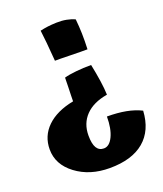

<svg xmlns="http://www.w3.org/2000/svg" viewBox="-144 -669 826 974"><g transform="rotate(-20 269.0 -182.0)"><path d="M204 -396Q199 -462 195.5 -496.5Q192 -531 188 -564Q210 -569 229.5 -571.5Q249 -574 277 -575Q305 -576 331 -571Q357 -566 375 -557Q379 -517 380 -478.5Q381 -440 379 -394Q360 -394 340 -394Q320 -394 285 -395Q253 -396 236.5 -396Q220 -396 204 -396ZM538 -5Q532 100 466 155.5Q400 211 280 211Q173 211 99 155.5Q25 100 25 18Q25 -54 76 -103.5Q127 -153 220 -171Q220 -184 220.5 -200.5Q221 -217 222 -252Q222 -271 222.5 -280.5Q223 -290 223 -298Q247 -305 287 -309Q327 -313 369 -313Q379 -265 385.5 -221Q392 -177 393 -144Q316 -131 275 -88.5Q234 -46 234 19Q234 64 247 85.5Q260 107 286 107Q316 107 335.5 66.5Q355 26 355 -40Q412 -40 457 -31.5Q502 -23 538 -5Z"/></g></svg>

Font: Atma
Style: Bold
Weight: 700
Designer: Gregori Vincens, Jeremie Hornus, Riccardo Olocco, Yoann Minet.
Foundry: black foundry
Version: Version 1.102;PS 1.100;hotconv 1.0.86;makeotf.lib2.5.63406